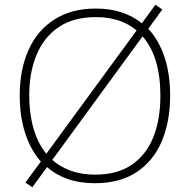

<svg xmlns="http://www.w3.org/2000/svg" viewBox="-20 -761 799 808"><path d="M696 -358Q696 -250 661 -167Q626 -84 555.5 -37Q485 10 379 10Q316 10 265.5 -7.5Q215 -25 178 -58L116 27L87 7L152 -81Q108 -131 85.5 -202Q63 -273 63 -359Q63 -467 99.5 -549.5Q136 -632 208 -678.5Q280 -725 384 -725Q443 -725 491.5 -709Q540 -693 577 -663L634 -741L663 -721L604 -640Q648 -593 672 -521.5Q696 -450 696 -358ZM103 -359Q103 -283 121 -220.5Q139 -158 175 -114L555 -633Q523 -660 480 -674.5Q437 -689 384 -689Q289 -689 227 -647Q165 -605 134 -530.5Q103 -456 103 -359ZM655 -358Q655 -522 580 -608L200 -88Q233 -59 278 -42.5Q323 -26 380 -26Q474 -26 535 -68Q596 -110 625.5 -184.5Q655 -259 655 -358Z"/></svg>

Font: Noto Sans Devanagari ExtraLight
Style: Regular
Weight: 200
Designer: Jelle Bosma - Monotype Design Team
Foundry: Monotype Imaging Inc.
Version: Version 2.004; ttfautohint (v1.8.4.7-5d5b)